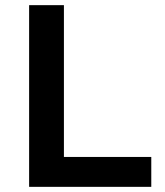

<svg xmlns="http://www.w3.org/2000/svg" viewBox="-20 -725 641 745"><path d="M93 0V-705H228V-116H567V0Z"/></svg>

Font: Nunito Sans 8pt
Style: Bold
Weight: 700
Version: Version 3.101;gftools[0.9.27]